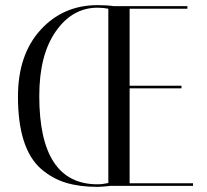

<svg xmlns="http://www.w3.org/2000/svg" viewBox="-20 -724 807 748"><path d="M710 -700V-690H485V-390H687V-380H485V-10H732V0H411Q377 4 360 4Q290 4 237 -12Q184 -28 140 -66Q50 -145 50 -348Q50 -511 138 -607.5Q226 -704 360 -704Q396 -704 424 -700ZM360 -6Q379 -6 402 -11V-690Q383 -694 360 -694Q262 -694 197.5 -602Q133 -510 133 -350Q133 -6 360 -6Z"/></svg>

Font: Italiana
Style: Regular
Weight: 400
Designer: Santiago Orozco
Foundry: Santiago Orozco
Version: Version 001.001